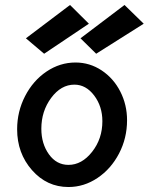

<svg xmlns="http://www.w3.org/2000/svg" viewBox="-20 -751 621 771"><path d="M84 -597.2 157.2 -535.2 336.9 -655.8 261.2 -731ZM303.2 -597.2 366.2 -535.2 557.1 -655.8 480 -731ZM254.9 0Q317.4 0 371.6 -36.4Q425.8 -72.8 458 -134.5Q490.2 -196.3 490.2 -268.1Q490.2 -330.1 463.1 -383.3Q436 -436.5 388.2 -468.3Q340.3 -500 283.2 -500Q220.7 -500 166.7 -463.6Q112.8 -427.2 80.8 -365.2Q48.8 -303.2 48.8 -231.9Q48.8 -135.7 108.4 -67.9Q168 0 254.9 0ZM278.8 -411.1Q325.2 -411.1 358.2 -367.4Q391.1 -323.7 391.1 -264.2Q391.1 -193.8 349.9 -141.4Q308.6 -88.9 254.9 -88.9Q207 -88.9 176.5 -131.3Q146 -173.8 146 -233.9Q146 -304.7 185.5 -357.9Q225.1 -411.1 278.8 -411.1Z"/></svg>

Font: Comic Neue Angular
Style: Bold
Weight: 700
Designer: Craig Rozynski
Foundry: Craig Rozynski
Version: Version 2.003